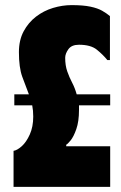

<svg xmlns="http://www.w3.org/2000/svg" viewBox="-20 -731 474 751"><path d="M36 -362V-319H106Q108 -309 109 -298Q110 -287 110 -275Q110 -235 96.5 -205Q83 -175 65 -159Q47 -143 33 -141V0H411V-159H239V-165Q244 -167 256 -181.5Q268 -196 278.5 -226Q289 -256 289 -301V-319H411V-362H280Q273 -387 262 -408Q251 -429 243 -452Q235 -475 235 -505Q235 -521 247.5 -538.5Q260 -556 289 -556Q335 -556 359 -536.5Q383 -517 400 -496H410V-668Q397 -679 379.5 -689Q362 -699 333.5 -705Q305 -711 260 -711Q224 -711 187.5 -700Q151 -689 121 -666Q91 -643 72.5 -608.5Q54 -574 54 -527Q54 -467 67 -431Q80 -395 93 -362Z"/></svg>

Font: Phudu Light ExtraBold
Style: Regular
Weight: 800
Version: Version 1.005;gftools[0.9.23]